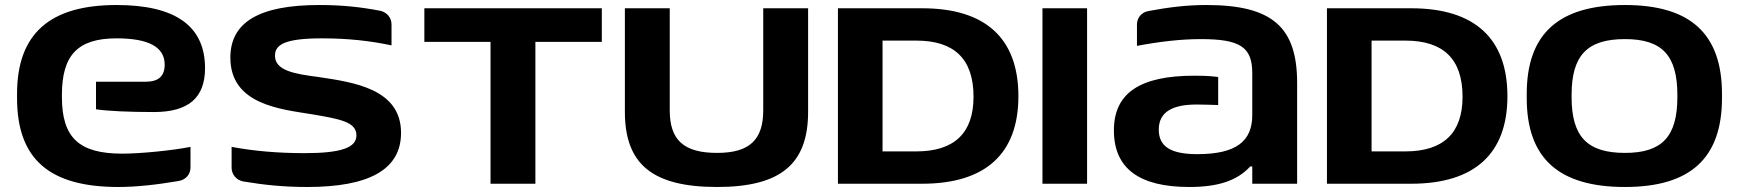

<svg xmlns="http://www.w3.org/2000/svg" viewBox="-20 -733 6934 766"><path d="M798 -461C798 -629 680 -713 445 -713C179 -713 48 -599 48 -358V-342C48 -98 177 13 452 13C523 13 606 4 693 -11C722 -16 740 -38 740 -65V-147C670 -133 542 -120 468 -120C296 -120 227 -183 227 -346V-354C227 -512 289 -580 445 -580C574 -580 637 -545 637 -475C637 -430 613 -407 562 -407H363V-297C409 -290 494 -286 594 -286C732 -286 798 -343 798 -461Z M1225 -277C1338 -258 1402 -246 1402 -193C1402 -144 1342 -122 1195 -122C1091 -122 995 -130 904 -147V-64C904 -37 923 -14 951 -9C1035 5 1112 13 1206 13C1450 13 1580 -55 1580 -203C1580 -379 1390 -405 1249 -426C1156 -438 1077 -451 1077 -511C1077 -556 1119 -580 1265 -580C1369 -580 1457 -570 1542 -552V-636C1542 -662 1524 -684 1497 -690C1419 -705 1345 -713 1254 -713C1015 -713 899 -645 899 -503C899 -314 1104 -297 1225 -277Z M1937 0H2116V-566H2381V-700H1673V-566H1937Z M2473 -287C2473 -78 2583 13 2841 13C3094 13 3204 -78 3204 -287V-700H3025V-293C3025 -175 2970 -123 2841 -123C2707 -123 2652 -175 2652 -293V-700H2473Z M3659 -700H3323V0H3659C3912 0 4043 -120 4043 -349C4043 -580 3912 -700 3659 -700ZM3501 -129V-571H3636C3787 -571 3864 -498 3864 -347C3864 -202 3787 -129 3636 -129Z M4139 -700V0H4317V-700Z M4976 -441V-274C4976 -171 4914 -118 4757 -118C4651 -118 4603 -148 4603 -216C4603 -286 4657 -316 4754 -316C4776 -316 4805 -315 4840 -314V-426C4797 -431 4767 -431 4745 -431C4530 -431 4424 -363 4424 -213C4424 -60 4526 13 4725 13C4837 13 4915 -11 4968 -69H4976V0H5155V-402C5155 -624 5057 -713 4793 -713C4713 -713 4643 -704 4562 -689C4534 -684 4516 -662 4516 -635V-550C4606 -567 4691 -577 4771 -577C4928 -577 4976 -545 4976 -441Z M5610 -700H5274V0H5610C5863 0 5994 -120 5994 -349C5994 -580 5863 -700 5610 -700ZM5452 -129V-571H5587C5738 -571 5815 -498 5815 -347C5815 -202 5738 -129 5587 -129Z M6071 -358V-342C6071 -101 6199 13 6463 13C6723 13 6850 -101 6850 -342V-358C6850 -599 6723 -713 6463 -713C6199 -713 6071 -599 6071 -358ZM6250 -346V-354C6250 -512 6312 -577 6463 -577C6611 -577 6672 -512 6672 -354V-346C6672 -188 6611 -123 6463 -123C6312 -123 6250 -188 6250 -346Z"/></svg>

Font: LT Wave UI Medium
Style: Regular
Weight: 500
Designer: Daniel Lyons
Foundry: New Value
Version: Version 2.5 (Glyphs App)